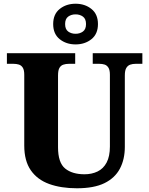

<svg xmlns="http://www.w3.org/2000/svg" viewBox="-20 -999 799 1029"><path d="M392 10Q307 10 243.5 -13Q180 -36 145 -86.5Q110 -137 110 -219V-598Q110 -624 102 -636.5Q94 -649 81 -653Q68 -657 52 -657H17V-714H383V-657H349Q333 -657 319.5 -652.5Q306 -648 298.5 -635Q291 -622 291 -594V-210Q291 -127 329 -96Q367 -65 433 -65Q472 -65 503 -80Q534 -95 551.5 -128Q569 -161 569 -214V-598Q569 -624 561 -636.5Q553 -649 540.5 -653Q528 -657 512 -657H477V-714H743V-657H707Q691 -657 678 -652.5Q665 -648 657 -635Q649 -622 649 -594V-212Q649 -145 622.5 -95Q596 -45 540 -17.5Q484 10 392 10ZM385 -761Q335 -761 300 -789Q265 -817 265 -870Q265 -923 300 -951Q335 -979 385 -979Q435 -979 470 -951Q505 -923 505 -870Q505 -817 470 -789Q435 -761 385 -761ZM385 -818Q408 -818 424.5 -830Q441 -842 441 -870Q441 -898 424.5 -910Q408 -922 385 -922Q362 -922 345.5 -910Q329 -898 329 -870Q329 -842 345.5 -830Q362 -818 385 -818Z"/></svg>

Font: Noto Serif Armenian ExtraBold
Style: Regular
Weight: 800
Version: Version 2.007